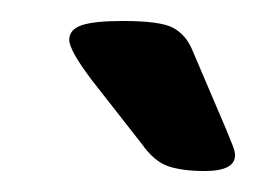

<svg xmlns="http://www.w3.org/2000/svg" viewBox="-20 -738 244 183"><path d="M175 -575Q154 -575 140.5 -579.5Q127 -584 115 -601L68 -661Q46 -690 46 -700Q46 -710 58 -714Q70 -718 97 -718Q133 -718 145 -711.5Q157 -705 163 -691L195 -616Q199 -606 201.5 -600Q204 -594 204 -590Q204 -575 175 -575Z"/></svg>

Font: Asap Semi Expanded Semi Expanded Medium
Style: Italic
Weight: 500
Width: 6
Italic angle: -6°
Designer: Pablo Cosgaya
Foundry: Omnibus-Type
Version: Version 3.001; ttfautohint (v1.8.4.7-5d5b)